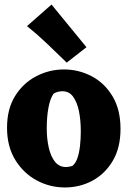

<svg xmlns="http://www.w3.org/2000/svg" viewBox="-20 -806 567 846"><path d="M266 20Q200 20 142 -11Q84 -42 47.5 -101Q11 -160 11 -243Q11 -326 46.5 -383Q82 -440 139.5 -470Q197 -500 262 -500Q327 -500 384 -470Q441 -440 476 -381.5Q511 -323 511 -238Q511 -155 477 -97.5Q443 -40 387.5 -10Q332 20 266 20ZM271 -70Q284 -70 299 -75Q313 -86 321 -109Q329 -132 332.5 -163Q336 -194 336 -227Q336 -276 328 -315.5Q320 -355 302.5 -379.5Q285 -404 255 -404Q244 -404 233.5 -401Q223 -398 216 -393Q201 -372 193.5 -331.5Q186 -291 186 -241Q186 -194 195 -155Q204 -116 222.5 -93Q241 -70 271 -70ZM274 -530Q232 -571 188 -613Q144 -655 99 -691L207 -786L361 -598Z"/></svg>

Font: Eczar
Style: Bold
Weight: 700
Designer: Vaibhav Singh
Foundry: Rosetta Type Foundry
Version: Version 2.000